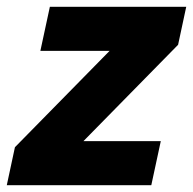

<svg xmlns="http://www.w3.org/2000/svg" viewBox="-62 -546 569 566"><path d="M-18 -112 261 -396H57L85 -526H487L463 -414L184 -130H412L384 0H-42Z"/></svg>

Font: Raleway Thin Black
Style: Italic
Weight: 900
Italic angle: -12°
Version: Version 4.026